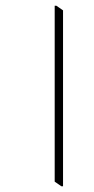

<svg xmlns="http://www.w3.org/2000/svg" viewBox="-20 -642 327 667"><path d="M193 5H199V-606L176 -622H170V-11Z"/></svg>

Font: Noto Serif Devanagari Condensed Thin
Style: Regular
Weight: 100
Width: 3
Designer: Universal Thirst, Indian Type Foundry and the Monotype Design Team
Foundry: Monotype Imaging Inc.
Version: Version 2.004